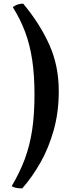

<svg xmlns="http://www.w3.org/2000/svg" viewBox="-20 -761 377 1052"><path d="M107 -741Q198 -632 250 -516.5Q302 -401 302 -262Q302 -147 274.5 -48.5Q247 50 201.5 130Q156 210 102 271Q65 272 44 259Q88 185 115.5 111.5Q143 38 156 -47.5Q169 -133 169 -243Q169 -348 156.5 -432Q144 -516 117.5 -586.5Q91 -657 50 -722Q75 -741 107 -741Z"/></svg>

Font: Vollkorn ExtraBold
Style: Regular
Weight: 800
Designer: Friedrich Althausen
Foundry: Friedrich Althausen
Version: Version 5.000; ttfautohint (v1.8.3)